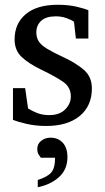

<svg xmlns="http://www.w3.org/2000/svg" viewBox="-20 -514 438 802"><path d="M349.1 -353H296.9L289.1 -422.9Q278.3 -431.2 257.3 -438.5Q236.3 -445.8 212.9 -445.8Q171.9 -445.8 151.9 -427Q131.8 -408.2 131.8 -378.9Q131.8 -356.4 142.1 -340.8Q152.3 -325.2 176.8 -310.3Q201.2 -295.4 243.2 -275.9Q295.4 -252 329.6 -222.9Q363.8 -193.8 363.8 -145Q363.8 -71.3 313 -29.5Q262.2 12.2 172.9 12.2Q127 12.2 88.1 2.7Q49.3 -6.8 34.2 -13.2V-146H85L97.2 -61Q112.3 -51.3 134.5 -42.2Q156.7 -33.2 186 -33.2Q229 -33.2 252.4 -57.1Q275.9 -81.1 275.9 -110.8Q275.9 -149.9 243.9 -172.1Q211.9 -194.3 153.8 -222.2Q99.1 -248.5 70.1 -276.4Q41 -304.2 41 -349.1Q41 -416 87.9 -455.1Q134.8 -494.1 221.2 -494.1Q265.1 -494.1 299.6 -486.1Q334 -478 349.1 -471.2ZM261.7 142.1Q261.7 193.8 226.6 225.6Q191.4 257.3 137.7 268.1V237.8Q177.7 225.1 193.8 206.8Q210 188.5 210 145H150.9Q148.9 142.6 142.3 133.1Q135.7 123.5 135.7 107.9Q135.7 86.9 152.3 74Q168.9 61 190.9 61Q222.7 61 242.2 82.3Q261.7 103.5 261.7 142.1Z"/></svg>

Font: Charis
Style: Regular
Weight: 400
Designer: Walt Agee, Miriam Martin, Annie Olsen, Victor Gaultney, Lorna Priest, Alan Ward, Bob Hallissy, Martin Hosken, Sharon Cor
Foundry: SIL Global
Version: Version 7.000